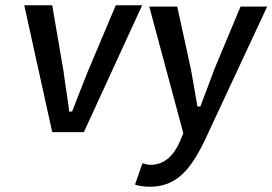

<svg xmlns="http://www.w3.org/2000/svg" viewBox="-20 -506 1033 728"><path d="M298 -5 519 -486H419L313 -235C294 -187 274 -137 255 -87L253 -83H242V-87C236 -137 227 -187 221 -235L178 -486H72L178 -5Z M492 194C507 199 525 202 549 202C650 202 704 135 757 25L993 -481H892L793 -244C777 -200 758 -151 741 -106L740 -102H729L728 -105C720 -151 712 -200 704 -243L652 -481H546L675 -1L662 31C640 81 605 119 551 119C540 119 530 116 520 113Z"/></svg>

Font: Falling Sky
Style: LightObl
Weight: 400
Designer: Paul D. Hunt
Foundry: Adobe Systems Incorporated
Version: Version 1.02